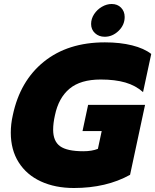

<svg xmlns="http://www.w3.org/2000/svg" viewBox="-20 -926 777 961"><path d="M436 -806Q436 -832 451 -855Q466 -878 490 -892Q514 -906 539 -906Q568 -906 586 -887.5Q604 -869 604 -841Q604 -801 573.5 -771.5Q543 -742 504 -742Q475 -742 455.5 -760Q436 -778 436 -806ZM34 -262Q34 -305 44 -349Q80 -521 200 -617.5Q320 -714 505 -714Q581 -714 641 -699Q701 -684 737 -656L696 -465Q659 -498 607.5 -513Q556 -528 484 -528Q383 -528 328 -482Q273 -436 255 -349Q246 -309 246 -277Q246 -219 281 -194Q316 -169 397 -169Q440 -169 470 -181L489 -270H393L421 -401H706L631 -51Q512 15 350 15Q256 15 184.5 -18Q113 -51 73.5 -113.5Q34 -176 34 -262Z"/></svg>

Font: Prompt ExtraBold
Style: Italic
Weight: 800
Italic angle: -12°
Designer: Katatrad Team
Foundry: CadsonDemak
Version: Version 1.001